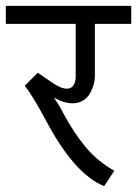

<svg xmlns="http://www.w3.org/2000/svg" viewBox="-40 -630 471 660"><path d="M-20 -609.9H411.1V-547.9H286.1V-367.2Q286.1 -354 282 -339.1Q277.8 -324.2 269.5 -309.3Q261.2 -294.4 245.6 -284.7Q230 -274.9 210 -274.9Q179.2 -274.9 145 -294.9Q165 -266.1 176.8 -242.2Q214.4 -171.9 255.9 -122.8Q297.4 -73.7 353 -43L317.9 9.8Q214.8 -31.7 116.2 -219.2Q68.8 -306.6 44.9 -335L89.8 -379.9L139.2 -346.2Q169.4 -325.2 189.9 -325.2Q205.6 -325.2 212.9 -337.4Q220.2 -349.6 220.2 -367.2V-547.9H-20Z"/></svg>

Font: LT Superior
Style: Regular
Weight: 400
Designer: Daniel Lyons
Foundry: LyonsType
Version: Version 1.000